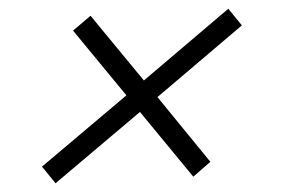

<svg xmlns="http://www.w3.org/2000/svg" viewBox="-20 -475 652 439"><path d="M107 -56 76 -94 269 -257 147 -405 187 -439 309 -291 502 -455 533 -417 340 -253 461 -105 422 -71 300 -219Z"/></svg>

Font: Archivo SemiBold Thin
Style: Italic
Weight: 250
Italic angle: -10°
Version: Version 2.001